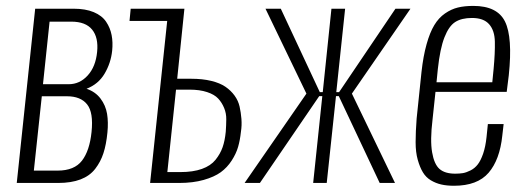

<svg xmlns="http://www.w3.org/2000/svg" viewBox="-20 -607 1734 637"><path d="M122.6 -327.6H208Q244.6 -327.6 271 -356.7Q297.4 -385.7 302.2 -434.6Q307.1 -482.4 285.6 -508.8Q264.2 -535.2 216.3 -535.2H144.5ZM92.3 -41H171.4Q226.6 -41 252 -74Q277.3 -106.9 283.7 -168.9Q290.5 -233.9 269 -260.7Q247.6 -287.6 202.1 -287.6H118.7ZM35.6 0 96.7 -578.1H224.1Q263.7 -578.1 291 -566.7Q318.4 -555.2 332 -534.9Q345.7 -514.6 350.3 -490.7Q355 -466.8 352.1 -438.5Q347.7 -397.5 326.9 -362.5Q306.2 -327.6 267.1 -312.5Q296.4 -302.7 313.5 -280Q330.6 -257.3 335.2 -229.5Q339.8 -201.7 336.4 -167.5Q332.5 -127.4 323.2 -98.9Q314 -70.3 295.9 -46.9Q277.8 -23.4 247.1 -11.7Q216.3 0 172.9 0Z M535.2 -36.1H578.6Q620.6 -36.1 649.9 -46.6Q679.2 -57.1 695.1 -76.9Q710.9 -96.7 718.5 -118.4Q726.1 -140.1 729 -169.9Q730.5 -190.9 730.7 -210.9Q731 -231 723.6 -248.8Q716.3 -266.6 703.9 -280Q691.4 -293.5 667 -301.5Q642.6 -309.6 608.9 -309.6H564ZM478 0 534.7 -537.6H409.7L413.6 -578.1H591.8L567.9 -345.7H614.3Q651.9 -345.7 680.9 -338.6Q710 -331.5 728 -319.1Q746.1 -306.6 758.3 -289.8Q770.5 -272.9 774.9 -253.4Q779.3 -233.9 781 -212.4Q782.7 -190.9 779.3 -169.4Q776.4 -142.1 770 -119.9Q763.7 -97.7 748.8 -74.5Q733.9 -51.3 712.4 -35.6Q690.9 -20 655.5 -10Q620.1 0 574.7 0Z M791.5 0 996.6 -296.4 860.8 -578.1H911.6L1041 -301.3H1050.8L1079.6 -578.1H1125L1095.7 -301.3H1105L1292 -578.1H1341.8L1147.5 -296.4L1290.5 0H1239.7L1104 -288.1H1094.7L1064 0H1019L1049.3 -288.1H1039.1L842.3 0Z M1428.2 -334H1613.3L1617.7 -378.9Q1622.6 -431.2 1621.8 -468.5Q1621.1 -505.9 1602.8 -526.6Q1584.5 -547.4 1545.9 -547.4Q1511.2 -547.4 1490.2 -533.9Q1469.2 -520.5 1454.6 -483.2Q1439.9 -445.8 1432.6 -377.9ZM1486.3 9.3Q1462.4 9.3 1444.1 5.1Q1425.8 1 1409.4 -8.8Q1393.1 -18.6 1383.1 -35.2Q1373 -51.8 1366 -76.7Q1358.9 -101.6 1358.9 -135.5Q1358.9 -169.4 1362.3 -213.9L1378.4 -368.2Q1384.3 -421.4 1395.3 -460.4Q1406.2 -499.5 1420.9 -523.7Q1435.5 -547.9 1456.3 -562.3Q1477.1 -576.7 1499 -582Q1521 -587.4 1550.3 -587.4Q1629.9 -587.4 1655.5 -535.4Q1681.2 -483.4 1668 -357.4L1661.1 -302.2H1424.8L1415 -210Q1406.7 -141.6 1413.6 -101.8Q1420.4 -62 1438.2 -46.4Q1456.1 -30.8 1490.2 -30.8Q1504.9 -30.8 1516.1 -32.7Q1527.3 -34.7 1541.3 -41.7Q1555.2 -48.8 1564.9 -61.3Q1574.7 -73.7 1582.8 -96.9Q1590.8 -120.1 1594.2 -152.3L1598.6 -195.3H1650.9L1646.5 -157.2Q1638.2 -77.1 1601.1 -33.9Q1564 9.3 1486.3 9.3Z"/></svg>

Font: Oswald
Style: Extra-Light
Weight: 200
Designer: Vernon Adams
Foundry: Vernon Adams
Version: 3.0; ttfautohint (v0.94.23-7a4d-dirty) -l 8 -r 50 -G 200 -x 